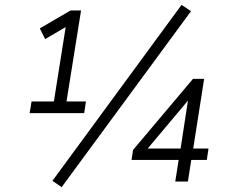

<svg xmlns="http://www.w3.org/2000/svg" viewBox="-20 -748 925 791"><path d="M102 -282 110 -330H202L254 -658L291 -660L166 -587L144 -631L271 -705H314L254 -330H334L327 -282ZM234 23 196 -3 728 -728 767 -702ZM702 0 716 -89H522L528 -130L775 -423H821L776 -136H839L832 -89H768L754 0ZM724 -136 758 -357H774L575 -120L574 -136Z"/></svg>

Font: Nunito Sans 12pt ExtraLight 12pt Light
Style: Italic
Weight: 300
Italic angle: -9°
Version: Version 3.101;gftools[0.9.27]